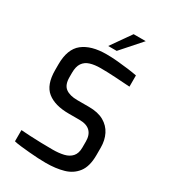

<svg xmlns="http://www.w3.org/2000/svg" viewBox="-222 -1039 1026 1155"><g transform="rotate(30 291.0 -461.5)"><path d="M286 6Q262 6 231.5 4.5Q201 3 169.5 0Q138 -3 109.5 -6Q81 -9 61 -14V-92Q87 -90 123.5 -88Q160 -86 201.5 -85Q243 -84 282 -84Q325 -84 358.5 -92Q392 -100 411.5 -122Q431 -144 431 -184V-227Q431 -272 406.5 -296Q382 -320 332 -320H257Q161 -320 108.5 -362Q56 -404 56 -506V-546Q56 -652 113.5 -697.5Q171 -743 277 -743Q312 -743 352 -739.5Q392 -736 430 -731Q468 -726 493 -721V-643Q448 -646 392.5 -649.5Q337 -653 288 -653Q246 -653 215.5 -643.5Q185 -634 168.5 -610Q152 -586 152 -542V-512Q152 -458 181 -437Q210 -416 262 -416H343Q406 -416 446.5 -393Q487 -370 507 -330Q527 -290 527 -239V-187Q527 -109 495 -67Q463 -25 409 -9.5Q355 6 286 6ZM260 -791 357 -929H441L319 -791Z"/></g></svg>

Font: Exo Thin Medium
Style: Regular
Weight: 500
Version: Version 2.000